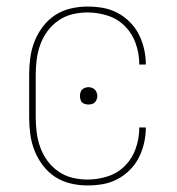

<svg xmlns="http://www.w3.org/2000/svg" viewBox="-20 -558 540 586"><path d="M247 8Q221 8 195.5 2Q170 -4 148.5 -18Q127 -32 111 -53Q95 -74 85.5 -98Q76 -122 72.5 -148Q69 -174 69 -200V-330Q69 -356 72.5 -382Q76 -408 85.5 -432Q95 -456 111 -477Q127 -498 148.5 -512Q170 -526 195.5 -532Q221 -538 247 -538Q271 -538 294 -534Q317 -530 338 -519Q359 -508 376 -491Q393 -474 403.5 -453.5Q414 -433 419.5 -409.5Q425 -386 425 -363Q425 -363 425 -362.5Q425 -362 425 -361H405Q405 -362 405 -362Q405 -362 405 -363Q405 -394 394.5 -424.5Q384 -455 362 -477.5Q340 -500 309.5 -510Q279 -520 247 -520Q224 -520 201 -514.5Q178 -509 158.5 -495.5Q139 -482 125 -463Q111 -444 103 -422Q95 -400 92 -376.5Q89 -353 89 -330V-200Q89 -177 92 -153.5Q95 -130 103 -108Q111 -86 125 -67Q139 -48 158.5 -34.5Q178 -21 201 -15.5Q224 -10 247 -10Q279 -10 309.5 -20Q340 -30 362 -52.5Q384 -75 394.5 -105.5Q405 -136 405 -167Q405 -168 405 -168Q405 -168 405 -169H425Q425 -168 425 -167.5Q425 -167 425 -167Q425 -144 419.5 -120.5Q414 -97 403.5 -76.5Q393 -56 376 -39Q359 -22 338 -11Q317 0 294 4Q271 8 247 8ZM250 -239Q245 -239 239.5 -240.5Q234 -242 230.5 -245.5Q227 -249 225.5 -254.5Q224 -260 224 -265Q224 -270 225.5 -275.5Q227 -281 230.5 -284.5Q234 -288 239.5 -290Q245 -292 250 -292Q255 -292 260.5 -290Q266 -288 269.5 -284.5Q273 -281 275 -275.5Q277 -270 277 -265Q277 -260 275 -254.5Q273 -249 269.5 -245.5Q266 -242 260.5 -240.5Q255 -239 250 -239Z"/></svg>

Font: Iosevka Slab Thin
Style: Regular
Weight: 100
Monospace: yes
Designer: Belleve Invis
Foundry: Belleve Invis
Version: Version 11.1.0; ttfautohint (v1.8.3)